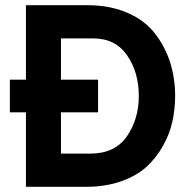

<svg xmlns="http://www.w3.org/2000/svg" viewBox="-20 -720 750 740"><path d="M18 -413H80V-700H316Q404 -700 471.5 -670.5Q539 -641 578 -590Q617 -539 636 -478.5Q655 -418 655 -350Q655 -300 644.5 -252Q634 -204 608 -157.5Q582 -111 544 -76.5Q506 -42 446 -21Q386 0 312 0H80V-287H18ZM215 -128H328Q423 -128 469 -194.5Q515 -261 515 -350Q515 -441 470 -506.5Q425 -572 339 -572H215V-413H358V-287H215Z"/></svg>

Font: ReCut ExtraBold
Style: Regular
Weight: 800
Designer: Giant Group (for alternate capitals set)
Version: Version 2.002;FEAKit 1.0